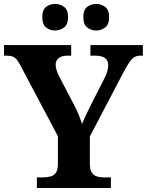

<svg xmlns="http://www.w3.org/2000/svg" viewBox="-20 -939 734 959"><path d="M164.2 0V-53H194.2Q216.2 -53 232.9 -57.8Q249.7 -62.6 259.5 -77.1Q269.2 -91.6 269.2 -120V-258.6L84.2 -608Q73.8 -627.6 65.2 -639.1Q56.5 -650.6 44.8 -655.8Q33.1 -661 13.2 -661H0.2V-714H335.5V-661H317.7Q287.8 -661 272.9 -648.6Q258 -636.2 258 -615.6Q258 -603.4 262.6 -588.8Q267.1 -574.2 273.7 -560.9L347.7 -419.4Q363 -390.7 372.6 -367.1Q382.2 -343.4 390.2 -320.4Q399.7 -344.9 414.7 -375.6Q429.7 -406.3 445.5 -437.9L503.7 -551.8Q514.3 -574 517.4 -588.9Q520.6 -603.8 520.6 -611.8Q520.6 -637.8 504.2 -649.4Q487.8 -661 454.8 -661H431.6V-714H693.5V-661H681.5Q664.6 -661 652.4 -654.3Q640.2 -647.6 628.2 -630.8Q616.1 -614.1 599.7 -583.6L428.8 -257.4V-121Q428.8 -92.3 438.1 -77.7Q447.3 -63 462.8 -58Q478.4 -53 496.3 -53H533.8V0ZM461.2 -786.6Q435.2 -786.6 415.8 -801.7Q396.3 -816.8 396.3 -853Q396.3 -890.2 415.8 -904.8Q435.2 -919.4 461.2 -919.4Q485.1 -919.4 505.1 -904.8Q525 -890.2 525 -853Q525 -816.8 505.1 -801.7Q485.1 -786.6 461.2 -786.6ZM255 -786.6Q229.5 -786.6 210.4 -801.7Q191.2 -816.8 191.2 -853Q191.2 -890.2 210.4 -904.8Q229.5 -919.4 255 -919.4Q280.1 -919.4 300 -904.8Q319.9 -890.2 319.9 -853Q319.9 -816.8 300 -801.7Q280.1 -786.6 255 -786.6Z"/></svg>

Font: Noto Serif Gurmukhi
Style: Regular
Weight: 400
Designer: Vaibhav Singh and the Monotype Design Team
Foundry: Monotype Imaging Inc.
Version: Version 2.003